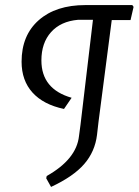

<svg xmlns="http://www.w3.org/2000/svg" viewBox="-20 -660 546 756"><path d="M501 -640 506 -633 494 -581H420L368 -181L362 -129Q354 -63 311.5 -14Q269 35 181 76L162 42L164 33Q281 -33 291 -124L297 -169L346 -582H287Q219 -576 181 -533.5Q143 -491 143 -422Q143 -309 262 -275L232 -231Q151 -248 108 -295.5Q65 -343 65 -417Q65 -521 132.5 -580.5Q200 -640 316 -640Z"/></svg>

Font: Alegreya Sans
Style: Italic
Weight: 400
Italic angle: -7°
Designer: Juan Pablo del Peral
Foundry: Huerta Tipografica
Version: Version 2.007